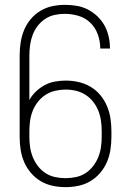

<svg xmlns="http://www.w3.org/2000/svg" viewBox="-20 -763 540 791"><path d="M250 8Q223 8 197 2.5Q171 -3 148 -16.5Q125 -30 107.5 -50.5Q90 -71 79.5 -95.5Q69 -120 65 -146.5Q61 -173 61 -200V-535Q61 -561 65 -587.5Q69 -614 79 -638.5Q89 -663 106 -683.5Q123 -704 146 -718Q169 -732 195 -737.5Q221 -743 247 -743Q272 -743 296 -739Q320 -735 341.5 -724Q363 -713 381 -696Q399 -679 410.5 -658Q422 -637 427.5 -613Q433 -589 433 -565V-563H393V-564Q393 -593 383 -621Q373 -649 352.5 -669Q332 -689 304 -697.5Q276 -706 247 -706Q226 -706 205 -701.5Q184 -697 166 -685Q148 -673 135 -656Q122 -639 114.5 -619Q107 -599 104 -577.5Q101 -556 101 -535V-351Q112 -371 128.5 -386.5Q145 -402 164.5 -412.5Q184 -423 206.5 -427Q229 -431 251 -431Q278 -431 304 -425Q330 -419 353 -405.5Q376 -392 393 -371.5Q410 -351 420.5 -326.5Q431 -302 435 -275.5Q439 -249 439 -223V-200Q439 -173 435 -146.5Q431 -120 420.5 -95.5Q410 -71 392.5 -50.5Q375 -30 352 -16.5Q329 -3 303 2.5Q277 8 250 8ZM250 -29Q272 -29 293 -33.5Q314 -38 332 -49.5Q350 -61 363.5 -78.5Q377 -96 385 -116Q393 -136 396 -157Q399 -178 399 -200V-223Q399 -244 396 -265.5Q393 -287 385 -307Q377 -327 363.5 -344Q350 -361 332 -372.5Q314 -384 293 -389Q272 -394 250 -394Q229 -394 207.5 -389Q186 -384 168 -372.5Q150 -361 136.5 -344Q123 -327 115 -307Q107 -287 104 -265.5Q101 -244 101 -223V-200Q101 -178 104 -157Q107 -136 115 -116Q123 -96 136.5 -78.5Q150 -61 168 -49.5Q186 -38 207 -33.5Q228 -29 250 -29Z"/></svg>

Font: Iosevka SS18 Extralight
Style: Regular
Weight: 200
Monospace: yes
Designer: Belleve Invis
Foundry: Belleve Invis
Version: Version 25.1.1; ttfautohint (v1.8.4)